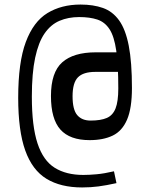

<svg xmlns="http://www.w3.org/2000/svg" viewBox="-20 -745 654 844"><path d="M299 -322Q299 -263 319.5 -239Q340 -215 378 -215Q423 -215 449.5 -226.5Q476 -238 488 -268.5Q500 -299 500 -356Q500 -460 491 -522.5Q482 -585 461.5 -616.5Q441 -648 408 -659Q375 -670 328 -670Q280 -670 241.5 -653.5Q203 -637 176 -598Q149 -559 134.5 -491Q120 -423 120 -320Q120 -190 145 -114.5Q170 -39 220.5 -7.5Q271 24 346 24Q372 24 405 21Q438 18 481 8L492 60Q447 70 412.5 74.5Q378 79 341 79Q247 79 184.5 41Q122 3 91 -83.5Q60 -170 60 -315Q60 -471 93.5 -560.5Q127 -650 188.5 -687.5Q250 -725 334 -725Q390 -725 432.5 -710Q475 -695 503.5 -655.5Q532 -616 546 -544Q560 -472 560 -358Q560 -269 538.5 -219Q517 -169 475.5 -149Q434 -129 374 -129Q287 -129 245.5 -175.5Q204 -222 204 -323Q204 -427 253.5 -471Q303 -515 401 -515H520V-429H399Q346 -429 322.5 -405Q299 -381 299 -322Z"/></svg>

Font: Intel One Mono Light
Style: Regular
Weight: 300
Monospace: yes
Designer: Fred Shallcrass
Foundry: Frere-Jones Type LLC
Version: Version 1.004